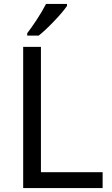

<svg xmlns="http://www.w3.org/2000/svg" viewBox="-20 -951 564 971"><path d="M97.2 0V-713.9H187V-80.1H499V0ZM117.7 -783.2Q136.2 -806.6 164.8 -849.9Q193.4 -893.1 212.9 -931.2H318.8V-920.9Q297.4 -889.6 252 -842.3Q206.5 -794.9 175.8 -771H117.7Z"/></svg>

Font: Noto Sans Southeast Asian
Style: Regular
Weight: 400
Designer: Monotype Design Team
Foundry: Monotype Imaging Inc.
Version: Version 1.06 uh; ttfautohint (v1.4.1)